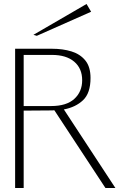

<svg xmlns="http://www.w3.org/2000/svg" viewBox="-20 -945 610 965"><path d="M56 0V-700H241Q296 -700 339.5 -686.5Q383 -673 409 -641Q435 -609 435 -553Q435 -477 397.5 -441.5Q360 -406 301 -395L560 0H510L253 -391Q248 -390 243 -390Q238 -390 233 -390L99 -389V0ZM99 -412H237Q314 -412 353.5 -448Q393 -484 393 -542Q393 -601 353 -635Q313 -669 241 -669H99ZM165 -765 148 -770 415 -925 438 -886Z"/></svg>

Font: Panamera Light
Style: Regular
Weight: 300
Designer: Bastien Sozeau
Foundry: NBR — Bastien Sozeau
Version: Version 3.002; ttfautohint (v1.8.4.7-5d5b);gftools[0.9.33]